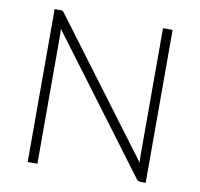

<svg xmlns="http://www.w3.org/2000/svg" viewBox="-79 -791 913 875"><g transform="rotate(10 377.5 -354.0)"><path d="M650.5 -707.5V0H626.5Q620 0 615.8 -2.2Q611.5 -4.5 607.5 -10L148 -624Q149.5 -609 149.5 -595.5V0H104.5V-707.5H130Q137 -707.5 140.8 -705.8Q144.5 -704 149 -698L607.5 -85.5Q606 -100.5 606 -114V-707.5Z"/></g></svg>

Font: Lato 2
Style: Regular
Weight: 300
Designer: Lukasz Dziedzic with Adam Twardoch and Botio Nikoltchev
Foundry: tyPoland Lukasz Dziedzic
Version: Version 2.015; 2015-08-06; http://www.latofonts.com/